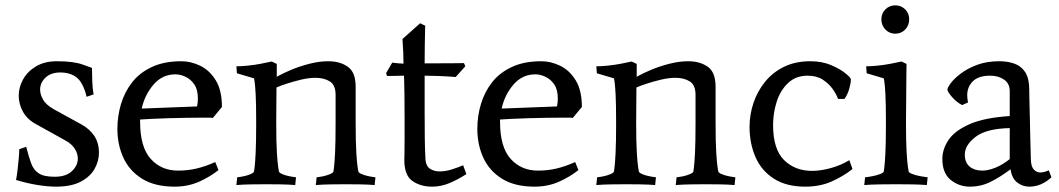

<svg xmlns="http://www.w3.org/2000/svg" viewBox="-20 -689 3962 718"><path d="M193 -460Q255 -460 289.5 -447.5Q324 -435 324 -435Q324 -413 325 -385Q326 -357 330 -336L304 -327Q291 -380 267 -399Q243 -418 205 -418Q171 -418 150.5 -399Q130 -380 130 -354Q130 -336 141 -316.5Q152 -297 182 -280L284 -224Q315 -207 332.5 -181Q350 -155 350 -117Q350 -87 334 -58Q318 -29 282.5 -10Q247 9 190 9Q160 9 121.5 3Q83 -3 40 -16Q43 -31 45.5 -52.5Q48 -74 50 -95.5Q52 -117 52 -131L78 -140Q87 -105 96 -79.5Q105 -54 124.5 -41Q144 -28 184 -28Q227 -28 249 -49Q271 -70 271 -96Q271 -115 259.5 -133Q248 -151 224 -164L116 -224Q82 -242 66 -271Q50 -300 50 -331Q50 -363 66.5 -392.5Q83 -422 115 -441Q147 -460 193 -460Z M785 -83 797 -53Q766 -28 724.5 -9.5Q683 9 633 9Q559 9 511.5 -20.5Q464 -50 441.5 -99Q419 -148 419 -207Q419 -255 432.5 -300Q446 -345 474 -381Q502 -417 548 -438.5Q594 -460 658 -460Q694 -460 729 -443Q764 -426 787 -388.5Q810 -351 810 -289L776 -248Q772 -249 762.5 -249Q753 -249 739 -249Q714 -249 680 -248.5Q646 -248 611 -247Q576 -246 547 -244.5Q518 -243 504 -242V-233Q504 -139 543.5 -95Q583 -51 646 -51Q683 -51 716 -59Q749 -67 785 -83ZM720 -320Q720 -354 706.5 -373.5Q693 -393 673.5 -402Q654 -411 636 -411Q587 -411 554 -372.5Q521 -334 510 -283L717 -291Q720 -306 720 -320Z M996 -459 1015 -450V-402Q1036 -414 1068 -427.5Q1100 -441 1137 -450.5Q1174 -460 1208 -460Q1251 -460 1280.5 -439.5Q1310 -419 1310 -365V-229Q1310 -156 1312.5 -117Q1315 -78 1317.5 -63Q1320 -48 1320 -48Q1321 -43 1332.5 -38Q1344 -33 1359 -30Q1374 -27 1384 -26L1381 3Q1357 1 1328 0.5Q1299 0 1273 0Q1248 0 1216.5 0.5Q1185 1 1161 3L1164 -26Q1175 -27 1189 -30Q1203 -33 1214.5 -38Q1226 -43 1227 -48Q1227 -48 1229 -63Q1231 -78 1233 -117Q1235 -156 1235 -229V-334Q1235 -371 1213.5 -384.5Q1192 -398 1160 -398Q1135 -398 1107.5 -391.5Q1080 -385 1055 -377Q1030 -369 1014 -362Q1014 -337 1013.5 -305Q1013 -273 1013 -229Q1013 -156 1015.5 -117Q1018 -78 1020.5 -63Q1023 -48 1023 -48Q1024 -43 1035.5 -38Q1047 -33 1062 -30Q1077 -27 1087 -26L1084 3Q1060 1 1031 0.5Q1002 0 976 0Q951 0 919.5 0.5Q888 1 864 3L867 -26Q878 -27 892 -30Q906 -33 917.5 -38Q929 -43 930 -48Q930 -48 932 -63Q934 -78 936 -117Q938 -156 938 -229Q938 -302 936 -337.5Q934 -373 932 -384.5Q930 -396 930 -396L866 -415L864 -441Q882 -441 906.5 -443.5Q931 -446 955 -450.5Q979 -455 996 -459Z M1712 -71 1724 -38Q1690 -16 1659 -3.5Q1628 9 1596 9Q1553 9 1522.5 -12Q1492 -33 1492 -91Q1492 -91 1492.5 -115.5Q1493 -140 1493 -175.5Q1493 -211 1493 -243Q1493 -293 1492.5 -334.5Q1492 -376 1491 -406Q1461 -405 1444 -405Q1427 -405 1427 -405L1424 -416L1447 -455Q1447 -455 1457.5 -453.5Q1468 -452 1489 -451Q1489 -471 1488 -492.5Q1487 -514 1486 -528.5Q1485 -543 1485 -543L1551 -602L1570 -593Q1570 -593 1569.5 -571.5Q1569 -550 1568.5 -518Q1568 -486 1568 -452Q1636 -452 1675.5 -452.5Q1715 -453 1715 -453L1720 -441L1684 -401Q1684 -401 1657 -403Q1630 -405 1568 -406V-272Q1568 -212 1568.5 -173Q1569 -134 1571 -93Q1573 -68 1588 -58Q1603 -48 1624 -48Q1647 -48 1671.5 -56Q1696 -64 1712 -71Z M2131 -83 2143 -53Q2112 -28 2070.5 -9.5Q2029 9 1979 9Q1905 9 1857.5 -20.5Q1810 -50 1787.5 -99Q1765 -148 1765 -207Q1765 -255 1778.5 -300Q1792 -345 1820 -381Q1848 -417 1894 -438.5Q1940 -460 2004 -460Q2040 -460 2075 -443Q2110 -426 2133 -388.5Q2156 -351 2156 -289L2122 -248Q2118 -249 2108.5 -249Q2099 -249 2085 -249Q2060 -249 2026 -248.5Q1992 -248 1957 -247Q1922 -246 1893 -244.5Q1864 -243 1850 -242V-233Q1850 -139 1889.5 -95Q1929 -51 1992 -51Q2029 -51 2062 -59Q2095 -67 2131 -83ZM2066 -320Q2066 -354 2052.5 -373.5Q2039 -393 2019.5 -402Q2000 -411 1982 -411Q1933 -411 1900 -372.5Q1867 -334 1856 -283L2063 -291Q2066 -306 2066 -320Z M2342 -459 2361 -450V-402Q2382 -414 2414 -427.5Q2446 -441 2483 -450.5Q2520 -460 2554 -460Q2597 -460 2626.5 -439.5Q2656 -419 2656 -365V-229Q2656 -156 2658.5 -117Q2661 -78 2663.5 -63Q2666 -48 2666 -48Q2667 -43 2678.5 -38Q2690 -33 2705 -30Q2720 -27 2730 -26L2727 3Q2703 1 2674 0.5Q2645 0 2619 0Q2594 0 2562.5 0.5Q2531 1 2507 3L2510 -26Q2521 -27 2535 -30Q2549 -33 2560.5 -38Q2572 -43 2573 -48Q2573 -48 2575 -63Q2577 -78 2579 -117Q2581 -156 2581 -229V-334Q2581 -371 2559.5 -384.5Q2538 -398 2506 -398Q2481 -398 2453.5 -391.5Q2426 -385 2401 -377Q2376 -369 2360 -362Q2360 -337 2359.5 -305Q2359 -273 2359 -229Q2359 -156 2361.5 -117Q2364 -78 2366.5 -63Q2369 -48 2369 -48Q2370 -43 2381.5 -38Q2393 -33 2408 -30Q2423 -27 2433 -26L2430 3Q2406 1 2377 0.5Q2348 0 2322 0Q2297 0 2265.5 0.5Q2234 1 2210 3L2213 -26Q2224 -27 2238 -30Q2252 -33 2263.5 -38Q2275 -43 2276 -48Q2276 -48 2278 -63Q2280 -78 2282 -117Q2284 -156 2284 -229Q2284 -302 2282 -337.5Q2280 -373 2278 -384.5Q2276 -396 2276 -396L2212 -415L2210 -441Q2228 -441 2252.5 -443.5Q2277 -446 2301 -450.5Q2325 -455 2342 -459Z M3156 -90 3168 -57Q3134 -30 3090.5 -10.5Q3047 9 2991 9Q2921 9 2874.5 -20.5Q2828 -50 2805.5 -101Q2783 -152 2783 -215Q2783 -260 2797.5 -303.5Q2812 -347 2840.5 -382.5Q2869 -418 2911.5 -439Q2954 -460 3011 -460Q3054 -460 3088 -445.5Q3122 -431 3142 -414.5Q3162 -398 3162 -392Q3162 -379 3156 -357.5Q3150 -336 3138 -319H3114Q3108 -336 3094 -356Q3080 -376 3057 -391Q3034 -406 3000 -406Q2956 -406 2927 -378.5Q2898 -351 2884.5 -308.5Q2871 -266 2871 -222Q2871 -131 2912 -90.5Q2953 -50 3017 -50Q3049 -50 3087 -60.5Q3125 -71 3156 -90Z M3351 -459 3370 -450Q3370 -437 3369.5 -410Q3369 -383 3369 -350.5Q3369 -318 3368.5 -285.5Q3368 -253 3368 -229Q3368 -156 3370.5 -117Q3373 -78 3375.5 -63Q3378 -48 3378 -48Q3379 -43 3392.5 -38Q3406 -33 3422.5 -30Q3439 -27 3449 -26L3446 3Q3422 1 3389.5 0.5Q3357 0 3331 0Q3306 0 3271 0.5Q3236 1 3212 3L3215 -26Q3226 -27 3242 -30Q3258 -33 3271 -38Q3284 -43 3285 -48Q3285 -48 3287 -63Q3289 -78 3291 -117Q3293 -156 3293 -229Q3293 -302 3291 -337.5Q3289 -373 3287 -384.5Q3285 -396 3285 -396L3221 -415L3219 -441Q3237 -441 3261.5 -443.5Q3286 -446 3310 -450.5Q3334 -455 3351 -459ZM3328 -563Q3306 -563 3291 -578.5Q3276 -594 3276 -617Q3276 -639 3291 -654Q3306 -669 3328 -669Q3350 -669 3365 -654Q3380 -639 3380 -617Q3380 -594 3365 -578.5Q3350 -563 3328 -563Z M3902 -52 3912 -26Q3874 9 3829 9Q3804 9 3784 -6.5Q3764 -22 3759 -56Q3722 -28 3685.5 -9.5Q3649 9 3607 9Q3567 9 3535.5 -16Q3504 -41 3504 -95Q3504 -131 3527 -165.5Q3550 -200 3605.5 -224.5Q3661 -249 3756 -255V-348Q3756 -377 3734.5 -391.5Q3713 -406 3683 -406Q3639 -406 3618 -385Q3597 -364 3597 -333Q3597 -321 3600 -306L3578 -296Q3557 -307 3540 -326.5Q3523 -346 3523 -354Q3523 -361 3535.5 -378Q3548 -395 3573 -414Q3598 -433 3634 -446.5Q3670 -460 3717 -460Q3748 -460 3773.5 -451Q3799 -442 3814 -419Q3829 -396 3829 -353Q3829 -343 3829.5 -317Q3830 -291 3831 -257Q3832 -223 3832.5 -188.5Q3833 -154 3834 -128Q3835 -102 3835 -92Q3836 -65 3846.5 -54.5Q3857 -44 3871 -44Q3877 -44 3885 -46Q3893 -48 3902 -52ZM3756 -94V-210Q3668 -208 3628 -177Q3588 -146 3588 -111Q3588 -81 3606 -66Q3624 -51 3653 -51Q3675 -51 3701.5 -61.5Q3728 -72 3756 -94Z"/></svg>

Font: Average
Style: Regular
Weight: 400
Designer: Eduardo Tunni
Foundry: Eduardo Rodriguez Tunni
Version: Version 1.003; ttfautohint (v1.8.4.7-5d5b)